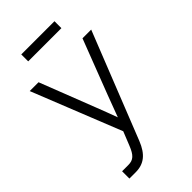

<svg xmlns="http://www.w3.org/2000/svg" viewBox="-270 -764 1044 1044"><g transform="rotate(-45 251.5 -242.5)"><path d="M62.5 204.1H110.4C174.8 204.1 215.8 171.4 245.1 98.1L488.3 -515.6H421.4L300.3 -200.7C284.2 -158.7 268.6 -117.2 253.4 -75.7C238.3 -117.2 222.7 -158.7 206.1 -200.7L83.5 -515.6H15.6L220.7 -1.5L189 77.6C168 130.4 148.9 147.9 110.4 147.9H62.5ZM379.4 -689H124V-635.7H379.4Z"/></g></svg>

Font: Raveo Display Display Light
Style: Regular
Weight: 300
Designer: Jakub Foglar, Rasmus Andersson (Inter)
Foundry: Jakubfoglar.com
Version: Version 1.100;Glyphs 3.2.3 (3260)